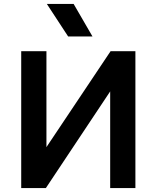

<svg xmlns="http://www.w3.org/2000/svg" viewBox="-20 -962 800 982"><path d="M88.5 0V-700H217.5V-209.5L545.5 -700H672.5V0H543.5V-494.5L214.5 0ZM328.5 -775.5 219.5 -942H356.5L453 -775.5Z"/></svg>

Font: Geologica Medium
Style: Regular
Weight: 500
Designer: Sindre Bremnes, Frode Helland
Foundry: Monokrom Skriftforlag AS
Version: Version 1.010;gftools[0.9.28]